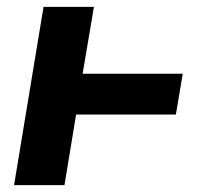

<svg xmlns="http://www.w3.org/2000/svg" viewBox="-20 -540 640 560"><path d="M21 0 107 -520H254L221 -325H513L493 -206H202L168 0Z"/></svg>

Font: Iosevka SS04 Hv Ex Obl
Style: Regular
Weight: 900
Width: 7
Italic angle: -9°
Monospace: yes
Designer: Belleve Invis
Foundry: Belleve Invis
Version: Version 19.0.0; ttfautohint (v1.8.4)